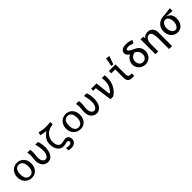

<svg xmlns="http://www.w3.org/2000/svg" viewBox="491 -2836 5018 5018"><g transform="rotate(-45 3000.0 -327.0)"><path d="M42 -276Q42 -355.5 75.2 -419.2Q108.5 -483 168 -519.2Q227.5 -555.5 303 -555.5Q376.5 -555.5 435 -520.5Q493.5 -485.5 526.2 -422Q559 -358.5 559 -276Q559 -196.5 528 -133Q497 -69.5 440 -33.2Q383 3 308 3Q234.5 3 173.5 -31.8Q112.5 -66.5 77.2 -130.2Q42 -194 42 -276ZM450 -275Q450 -379 410 -432.8Q370 -486.5 299.5 -486.5Q230 -486.5 191.2 -434Q152.5 -381.5 152.5 -278.5Q152.5 -174.5 192 -121Q231.5 -67.5 302 -67.5Q371 -67.5 410.5 -119.8Q450 -172 450 -275Z M682 -245.5Q682 -267 684.2 -292Q686.5 -317 689 -341Q692.5 -374 694.2 -396.2Q696 -418.5 696 -442Q696 -499.5 682 -550H789.5Q798 -507.5 798 -459Q798 -430.5 795.8 -402.8Q793.5 -375 789.5 -337Q787 -316 785.2 -295.5Q783.5 -275 783.5 -261Q783.5 -217.5 795.8 -177.5Q808 -137.5 834.2 -112Q860.5 -86.5 900 -86.5Q937.5 -86.5 964 -117Q990.5 -147.5 1004 -193.2Q1017.5 -239 1017.5 -283Q1017.5 -425 976.5 -550H1078Q1099 -493.5 1108.8 -438Q1118.5 -382.5 1118.5 -311.5V-290.5Q1116 -203.5 1087.8 -135Q1059.5 -66.5 1010.8 -27.8Q962 11 899 11Q837.5 11 788 -20.8Q738.5 -52.5 710.2 -111Q682 -169.5 682 -245.5Z M1574.5 95.5Q1617.5 95.5 1645.2 78.8Q1673 62 1673 34.5Q1673 15.5 1660 -1Q1647 -17.5 1619.5 -17.5Q1608.5 -17.5 1595.8 -15Q1583 -12.5 1564 -7.5Q1536 -0.5 1515.2 3Q1494.5 6.5 1472.5 6.5Q1399.5 6.5 1349 -35.5Q1298.5 -77.5 1274 -144.8Q1249.5 -212 1249.5 -287Q1249.5 -368.5 1276.5 -423.2Q1303.5 -478 1340.5 -517Q1385.5 -564.5 1436 -596Q1345 -605 1242.5 -632.5L1269.5 -717.5Q1328.5 -700 1380.2 -691Q1432 -682 1498.5 -682Q1540 -682 1593.5 -684.8Q1647 -687.5 1676.5 -692Q1676.5 -663 1675 -642.5Q1674 -618.5 1674 -602Q1603.5 -598 1543.5 -572.5Q1483.5 -547 1445.5 -511.5Q1422.5 -490 1400.5 -456.2Q1378.5 -422.5 1364 -377Q1349.5 -331.5 1349.5 -279.5Q1349.5 -217.5 1366.8 -173Q1384 -128.5 1414.5 -105.5Q1445 -82.5 1484 -82.5Q1499 -82.5 1516.2 -85.8Q1533.5 -89 1558.5 -95Q1588 -102 1606.5 -105.2Q1625 -108.5 1643 -108.5Q1685.5 -108.5 1713.8 -88.8Q1742 -69 1755 -38Q1768 -7 1768 27Q1768 70.5 1745.5 105.8Q1723 141 1683.2 161.2Q1643.5 181.5 1594 181.5Q1572 181.5 1539.5 178Q1507 174.5 1485.5 168.5V78Q1505.5 86.5 1528.8 91Q1552 95.5 1574.5 95.5Z M1842 -276Q1842 -355.5 1875.2 -419.2Q1908.5 -483 1968 -519.2Q2027.5 -555.5 2103 -555.5Q2176.5 -555.5 2235 -520.5Q2293.5 -485.5 2326.2 -422Q2359 -358.5 2359 -276Q2359 -196.5 2328 -133Q2297 -69.5 2240 -33.2Q2183 3 2108 3Q2034.5 3 1973.5 -31.8Q1912.5 -66.5 1877.2 -130.2Q1842 -194 1842 -276ZM2250 -275Q2250 -379 2210 -432.8Q2170 -486.5 2099.5 -486.5Q2030 -486.5 1991.2 -434Q1952.5 -381.5 1952.5 -278.5Q1952.5 -174.5 1992 -121Q2031.5 -67.5 2102 -67.5Q2171 -67.5 2210.5 -119.8Q2250 -172 2250 -275Z M2482 -245.5Q2482 -267 2484.2 -292Q2486.5 -317 2489 -341Q2492.5 -374 2494.2 -396.2Q2496 -418.5 2496 -442Q2496 -499.5 2482 -550H2589.5Q2598 -507.5 2598 -459Q2598 -430.5 2595.8 -402.8Q2593.5 -375 2589.5 -337Q2587 -316 2585.2 -295.5Q2583.5 -275 2583.5 -261Q2583.5 -217.5 2595.8 -177.5Q2608 -137.5 2634.2 -112Q2660.5 -86.5 2700 -86.5Q2737.5 -86.5 2764 -117Q2790.5 -147.5 2804 -193.2Q2817.5 -239 2817.5 -283Q2817.5 -425 2776.5 -550H2878Q2899 -493.5 2908.8 -438Q2918.5 -382.5 2918.5 -311.5V-290.5Q2916 -203.5 2887.8 -135Q2859.5 -66.5 2810.8 -27.8Q2762 11 2699 11Q2637.5 11 2588 -20.8Q2538.5 -52.5 2510.2 -111Q2482 -169.5 2482 -245.5Z M3142.5 -476H3043V-550H3241.5L3288 -130H3324.5Q3364.5 -179.5 3389.2 -218.5Q3414 -257.5 3430.8 -314.8Q3447.5 -372 3447.5 -449.5Q3447.5 -496.5 3441 -550H3546Q3550 -512 3550 -468Q3550 -300.5 3482.8 -183.2Q3415.5 -66 3308.5 0H3208.5Z M3845.5 -158.5V-464H3701V-550H3944V-180Q3944 -149.5 3954 -128Q3964 -106.5 3979.5 -95.5Q3995 -84.5 4012 -83.5H4079V7L4038.5 7.5Q3980.5 7.5 3946.5 0.5Q3898.5 -9 3872 -47.8Q3845.5 -86.5 3845.5 -158.5ZM3987 -820 3904 -590 3837 -600 3882 -835Z M4251 -237Q4251 -286 4270 -331.8Q4289 -377.5 4323 -413Q4357 -448.5 4400.5 -468.5Q4357 -489.5 4332.5 -524Q4308 -558.5 4308 -598.5Q4308 -634.5 4328.5 -665Q4349 -695.5 4393.8 -714.2Q4438.5 -733 4506.5 -733Q4555 -733 4608.2 -722.5Q4661.5 -712 4707 -691.5L4667 -606Q4613 -626.5 4575.5 -635.2Q4538 -644 4508 -644Q4468.5 -644 4445 -631.8Q4421.5 -619.5 4421.5 -600Q4421.5 -582 4443.8 -563.2Q4466 -544.5 4511 -521Q4523 -514.5 4535 -508.8Q4547 -503 4559 -497Q4601 -476.5 4626.8 -462Q4652.5 -447.5 4673 -428.5Q4706 -398.5 4726.5 -353.8Q4747 -309 4747 -248Q4747 -172.5 4714 -114.5Q4681 -56.5 4624.8 -24.8Q4568.5 7 4501.5 7Q4432.5 7 4375 -26.2Q4317.5 -59.5 4284.2 -115.8Q4251 -172 4251 -237ZM4638.5 -238.5Q4638.5 -292 4609.2 -340.8Q4580 -389.5 4513.5 -419Q4437 -401 4398.2 -355Q4359.5 -309 4359.5 -241Q4359.5 -193 4378 -157Q4396.5 -121 4428.5 -101.8Q4460.5 -82.5 4500.5 -82.5Q4544 -82.5 4575.2 -104.5Q4606.5 -126.5 4622.5 -162.2Q4638.5 -198 4638.5 -238.5Z M5112 -482Q5069.5 -482 5038.2 -454.8Q5007 -427.5 4990.5 -382Q4974 -336.5 4974 -282V0H4870.5V-151V-268V-550H4967.5L4979 -486.5Q5002.5 -520.5 5044 -540.5Q5085.5 -560.5 5132.5 -560.5Q5194.5 -560.5 5238.8 -532.8Q5283 -505 5305.5 -459.5Q5328 -414 5328 -361V156H5218V-206Q5218 -298.5 5208 -358.8Q5198 -419 5174.8 -450.5Q5151.5 -482 5112 -482Z M5440.5 -270.5Q5440.5 -351.5 5474.8 -414.8Q5509 -478 5571 -514.8Q5633 -551.5 5714 -555.5Q5753.5 -558 5836 -567.5Q5918.5 -577 5987 -586V-484.5Q5861 -498 5765.5 -502.5Q5842.5 -475 5884.5 -421.2Q5926.5 -367.5 5926.5 -270Q5926.5 -190 5897.8 -126.2Q5869 -62.5 5815.8 -26.2Q5762.5 10 5691 10Q5619 10 5562 -26.5Q5505 -63 5472.8 -127.2Q5440.5 -191.5 5440.5 -270.5ZM5813 -273Q5813 -327 5797.8 -369.2Q5782.5 -411.5 5754.5 -435Q5726.5 -458.5 5689 -458.5Q5650.5 -458.5 5620.2 -434Q5590 -409.5 5573 -367Q5556 -324.5 5556 -272Q5556 -218 5573.8 -173.5Q5591.5 -129 5621.8 -103.2Q5652 -77.5 5688.5 -77.5Q5724.5 -77.5 5753 -103Q5781.5 -128.5 5797.2 -173.2Q5813 -218 5813 -273Z"/></g></svg>

Font: JuliaMono SemiBold
Style: Regular
Weight: 600
Monospace: yes
Designer: cormullion
Foundry: corm
Version: Version 0.055; ttfautohint (v1.8.4)